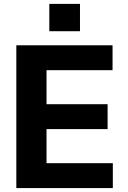

<svg xmlns="http://www.w3.org/2000/svg" viewBox="-20 -958 653 978"><path d="M231.2 -938.2V-799H387.4V-938.2ZM63.2 0H554.7V-126.8H217V-300.4H528.1V-427.2H217V-600.5H553.3V-727.3H63.2Z"/></svg>

Font: TID UI
Style: Bold
Weight: 700
Designer: The TID Project Authors
Foundry: Bakken & Bæck
Version: Version 1.001;hotconv 1.0.109;makeotfexe 2.5.65596